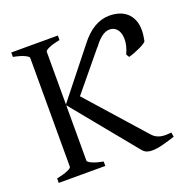

<svg xmlns="http://www.w3.org/2000/svg" viewBox="-114 -732 846 851"><g transform="rotate(-20 308.5 -306.5)"><path d="M24.4 0V-21Q57.6 -27.8 76.4 -35.9Q95.2 -43.9 95.2 -50.8V-564Q95.2 -569.8 77.4 -578.6Q59.6 -587.4 24.4 -594.2V-615.2H244.1V-594.2Q210.9 -587.4 192.1 -579.1Q173.3 -570.8 173.3 -564V-315.9L350.1 -538.6Q412.6 -620.1 488.3 -620.1Q511.2 -620.1 531.7 -614Q552.2 -607.9 567.9 -594.7Q583.5 -581.5 592.8 -560.8Q602.1 -540 602.1 -510.7Q602.1 -488.3 596.2 -460.4Q594.7 -456.5 585.2 -450.4Q575.7 -444.3 562.5 -438.2Q549.3 -432.1 534.9 -426.5Q520.5 -420.9 508.8 -418L500 -432.1Q509.3 -453.1 513.2 -470.2Q517.1 -487.3 516.6 -501.5Q515.6 -531.2 502.2 -546.6Q488.8 -562 468.3 -562Q447.8 -562 427.7 -545.9Q407.7 -529.8 389.6 -503.4L392.6 -508.8L244.1 -328.6L481 -62Q489.7 -52.2 499.8 -46.9Q509.8 -41.5 521.2 -39.3Q532.7 -37.1 544.9 -37.4Q557.1 -37.6 569.8 -39.1L573.2 -18.1Q544.4 -8.8 515.4 -1Q486.3 6.8 462.9 6.8Q448.7 6.8 437.7 2.4Q426.8 -2 417 -14.2L173.3 -312V-50.8Q173.3 -44.9 190.9 -36.4Q208.5 -27.8 244.1 -21V0Z"/></g></svg>

Font: Noto Serif Devanagari
Style: Bold
Weight: 700
Designer: Monotype Design Team
Foundry: Monotype Imaging Inc.
Version: Version 1.01